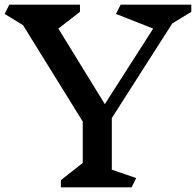

<svg xmlns="http://www.w3.org/2000/svg" viewBox="-20 -806 843 826"><path d="M461 -76 566 -40 546 0H242V-31L336 -105V-283L79 -698L0 -746L20 -786H324V-755L231 -683L431 -358L639 -683L479 -746L499 -786H803V-755L721 -705L461 -298Z"/></svg>

Font: Inknut Antiqua
Style: Regular
Weight: 400
Designer: Claus Eggers Sørensen
Foundry: Claus Eggers Sørensen
Version: Version 1.003; ttfautohint (v1.8.2) -l 8 -r 50 -G 200 -x 14 